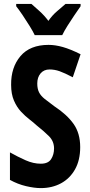

<svg xmlns="http://www.w3.org/2000/svg" viewBox="-20 -954 463 984"><path d="M391 -200Q391 -133 364.5 -86Q338 -39 292.5 -14.5Q247 10 189 10Q156 10 113.5 0Q71 -10 31 -32V-173Q72 -150 111.5 -132.5Q151 -115 189 -115Q227 -115 242 -138.5Q257 -162 257 -193Q257 -230 231 -256Q205 -282 167 -312Q152 -326 130.5 -342.5Q109 -359 87.5 -382Q66 -405 51.5 -438.5Q37 -472 37 -519Q36 -609 85 -666.5Q134 -724 229 -724Q263 -724 302 -713Q341 -702 393 -676L353 -558Q311 -580 285.5 -589Q260 -598 234 -598Q205 -598 188 -578Q171 -558 171 -526Q171 -499 180 -481Q189 -463 209 -447Q229 -431 259 -409Q323 -367 357 -319Q391 -271 391 -200ZM158 -774Q149 -793 132 -820.5Q115 -848 96.5 -875.5Q78 -903 63 -922V-934H141Q157 -920 182 -897.5Q207 -875 228 -847Q249 -877 273 -897Q297 -917 316 -934H393V-922Q379 -902 361 -875.5Q343 -849 326 -822Q309 -795 299 -774Z"/></svg>

Font: Noto Sans Gujarati UI ExtraCondensed
Style: Bold
Weight: 700
Width: 2
Designer: Jelle Bosma - Monotype Design Team, Universal Thirst
Foundry: Monotype Imaging Inc.
Version: Version 2.106; ttfautohint (v1.8.4.7-5d5b)